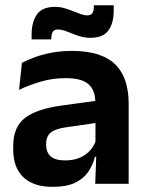

<svg xmlns="http://www.w3.org/2000/svg" viewBox="-20 -695 556 726"><path d="M466.5 0H340L344.5 -120L341 -131V-284.5L340.5 -306.5Q340.5 -354.5 314.2 -377Q288 -399.5 228.5 -399.5Q178 -399.5 133.8 -386.2Q89.5 -373 52 -355.5L63 -457.5Q85 -469 113.2 -479.2Q141.5 -489.5 176.5 -496Q211.5 -502.5 252 -502.5Q312 -502.5 353.5 -488.2Q395 -474 419.8 -447.5Q444.5 -421 455.5 -384.2Q466.5 -347.5 466.5 -303ZM179.5 11.5Q106.5 11.5 68.2 -25Q30 -61.5 30 -129V-143Q30 -214.5 74 -248.8Q118 -283 213.5 -296L352.5 -315L360 -232.5L232 -214Q190 -208.5 172.2 -194Q154.5 -179.5 154.5 -151.5V-146.5Q154.5 -119 171.8 -103.8Q189 -88.5 226 -88.5Q259 -88.5 282.5 -99Q306 -109.5 321.2 -126.8Q336.5 -144 343 -165.5L361 -102H339Q331 -70.5 313.2 -44.8Q295.5 -19 263.5 -3.8Q231.5 11.5 179.5 11.5ZM321.5 -552Q303.5 -552 286.8 -556.5Q270 -561 254.5 -567.5Q239 -574 225.2 -578.8Q211.5 -583.5 199.5 -583.5Q185.5 -583.5 180 -575.2Q174.5 -567 174 -550.5V-546H99.5V-564Q99.5 -611.5 119.5 -640.2Q139.5 -669 188 -669Q207 -669 224 -664Q241 -659 256.2 -652.8Q271.5 -646.5 285 -641.8Q298.5 -637 310 -637Q324 -637 329.5 -645.5Q335 -654 335 -670V-675H410V-655.5Q410 -608 390 -580Q370 -552 321.5 -552Z"/></svg>

Font: Anek Devanagari SemiBold
Style: Regular
Weight: 600
Designer: Kailash Malviya (Devanagari) & Yesha Goshar (Latin)
Foundry: Ek Type
Version: Version 1.003